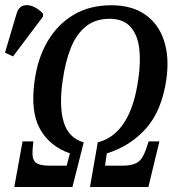

<svg xmlns="http://www.w3.org/2000/svg" viewBox="-87 -746 691 766"><path d="M-30 0 3 -182H46L43 -149Q40 -111 55 -98Q70 -85 111 -85H179L192 -134Q110 -163 72 -232.5Q34 -302 51 -423Q63 -513 102.5 -580.5Q142 -648 206 -686.5Q270 -725 357 -725Q439 -725 492 -688Q545 -651 567 -585Q589 -519 577 -431Q559 -305 496 -234Q433 -163 339 -134L332 -85H401Q441 -85 461.5 -98Q482 -111 495 -149L506 -182H549L505 0H272L303 -178Q435 -212 465 -432Q475 -499 468.5 -553Q462 -607 433.5 -639Q405 -671 350 -671Q293 -671 255 -640Q217 -609 195 -553.5Q173 -498 163 -424Q148 -321 167.5 -258Q187 -195 247 -178L202 0ZM-35 -521 -67 -536 -21 -691Q-13 -718 6 -723.5Q25 -729 46.5 -719.5Q68 -710 85 -691L84 -679Z"/></svg>

Font: Noto Serif ExtraCondensed Medium
Style: Italic
Weight: 500
Width: 2
Italic angle: -12°
Designer: Monotype Design Team
Foundry: Monotype Imaging Inc.
Version: Version 2.013; ttfautohint (v1.8.4.7-5d5b)